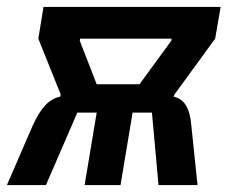

<svg xmlns="http://www.w3.org/2000/svg" viewBox="-39 -536 659 556"><path d="M-19 0H94L185 -210H241L206 0H310L345 -210H401L420 0H533L515 -173C511 -221 496 -249 464 -256L466 -262L584 -424L600 -516H87L72 -424L137 -262L135 -256C101 -249 78 -221 56 -173ZM241 -292 192 -418 193 -424H458L457 -418L365 -292Z"/></svg>

Font: IBM Plex Mono SmBld
Style: Italic
Weight: 600
Italic angle: -9.5°
Monospace: yes
Designer: Mike Abbink, Paul van der Laan, Pieter van Rosmalen
Foundry: Bold Monday
Version: Version 2.004